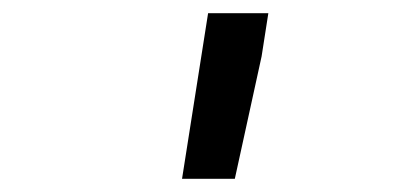

<svg xmlns="http://www.w3.org/2000/svg" viewBox="-20 -770 627 291"><path d="M376.5 -684.6 335.9 -499H255.9L295.4 -750H386.7Z"/></svg>

Font: Roboto Mono Medium
Style: Italic
Weight: 500
Designer: Google
Version: Version 2.000985; 2015; ttfautohint (v1.3)